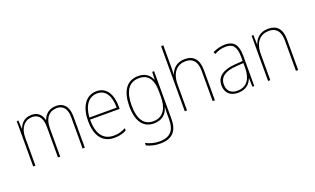

<svg xmlns="http://www.w3.org/2000/svg" viewBox="-99 -1312 3450 2104"><g transform="rotate(-20 1626.0 -259.5)"><path d="M546 -538C462 -538 413 -493 390 -430H388C374 -495 330 -538 258 -538C166 -538 128 -478 109 -431H107L103 -528H83V0H109V-329C109 -445 171 -513 258 -513C322 -513 372 -471 372 -358V0H398V-331C398 -454 459 -513 546 -513C610 -513 659 -470 659 -364V0H685V-366C685 -484 628 -538 546 -538Z M1016 -538C882 -538 818 -416 818 -261C818 -100 882 10 1029 10C1085 10 1128 -1 1170 -23V-51C1118 -24 1082 -15 1029 -15C907 -15 843 -105 844 -269H1189V-295C1189 -427 1140 -538 1016 -538ZM1016 -513C1118 -513 1164 -420 1163 -293H845C855 -438 920 -513 1016 -513Z M1502 -538C1364 -538 1298 -431 1298 -258C1298 -79 1369 10 1490 10C1579 10 1638 -37 1659 -115H1661C1659 -75 1659 -51 1659 -15V29C1659 148 1607 216 1481 216C1417 216 1365 199 1322 177V206C1364 226 1414 241 1481 241C1627 241 1685 160 1685 29V-528H1663L1659 -438H1657C1634 -493 1590 -538 1502 -538ZM1502 -513C1620 -513 1659 -422 1659 -307V-237C1659 -132 1624 -15 1490 -15C1383 -15 1325 -97 1325 -258C1325 -415 1378 -513 1502 -513Z M1877 -495V-760H1851V0H1877V-301C1877 -446 1949 -513 2045 -513C2126 -513 2176 -466 2176 -351V0H2202V-353C2202 -478 2145 -538 2046 -538C1947 -538 1896 -478 1877 -420H1875C1876 -446 1877 -464 1877 -495Z M2513 -537C2463 -537 2414 -523 2369 -501L2379 -476C2428 -502 2471 -512 2513 -512C2597 -512 2635 -467 2635 -347V-301L2547 -295C2408 -285 2325 -234 2325 -129C2325 -49 2372 10 2470 10C2567 10 2612 -42 2634 -99H2636L2639 0H2661V-353C2661 -483 2613 -537 2513 -537ZM2548 -271 2635 -277V-220C2634 -98 2585 -14 2470 -14C2395 -14 2353 -57 2353 -129C2353 -220 2426 -263 2548 -271Z M3017 -538C2917 -538 2867 -477 2848 -416H2846L2843 -528H2822V0H2848V-305C2848 -446 2919 -513 3017 -513C3098 -513 3147 -465 3147 -352V0H3173V-357C3173 -481 3116 -538 3017 -538Z"/></g></svg>

Font: Noto Sans Sinhala SemiCondensed Thin
Style: Regular
Weight: 100
Width: 4
Designer: Jelle Bosma - Monotype Design Team
Foundry: Monotype Imaging Inc.
Version: Version 2.006